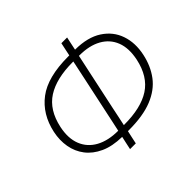

<svg xmlns="http://www.w3.org/2000/svg" viewBox="-175 -947 1182 1182"><g transform="rotate(-45 416.0 -356.0)"><path d="M333 23.5Q338 0.5 342.5 -21Q347 -42.5 352 -64Q268 -65.5 209.8 -92.2Q151.5 -119 117.5 -163.5Q83.5 -208 73.5 -264.8Q63.5 -321.5 76.5 -383Q103.5 -509.5 195.8 -579.2Q288 -649 466.5 -649H476.5Q481 -670.5 485.5 -692Q490 -713.5 495 -736.5H545Q540 -713.5 535.5 -692Q531 -670.5 526.5 -649Q635.5 -648.5 703 -604.5Q770.5 -560.5 795.2 -488.2Q820 -416 801.5 -329.5Q784.5 -248.5 739.8 -188.8Q695 -129 614.8 -96.5Q534.5 -64 409.5 -64H402Q397 -42.5 392.5 -21Q388 0.5 383 23.5ZM436 -229Q429.5 -196.5 423 -166.5Q416.5 -136.5 410.5 -108H414Q560.5 -108 643 -161.8Q725.5 -215.5 751.5 -336.5Q769 -420.5 745.8 -480.5Q722.5 -540.5 664.5 -572.8Q606.5 -605 521 -605H516.5Q510.5 -576.5 504 -546.5Q497.5 -516.5 490.5 -484ZM126.5 -376Q109 -293 133 -232.8Q157 -172.5 216 -140.2Q275 -108 361.5 -108Q368 -136.5 374.2 -166.5Q380.5 -196.5 387.5 -229L442 -484Q449 -516.5 455.2 -546.5Q461.5 -576.5 467.5 -605H462.5Q320 -605 236.2 -551.5Q152.5 -498 126.5 -376Z"/></g></svg>

Font: Commissioner ExtraLight
Style: Italic
Weight: 200
Italic angle: -12°
Designer: Kostas Bartsokas
Foundry: Kostas Bartsokas
Version: Version 1.000; ttfautohint (v1.8.3)